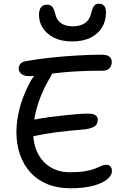

<svg xmlns="http://www.w3.org/2000/svg" viewBox="-20 -1002 666 1029"><path d="M356 7Q287 7 233 -15.5Q179 -38 142.5 -78.5Q106 -119 87 -174Q68 -229 68 -293Q68 -339 77.5 -387Q87 -435 103.5 -479Q120 -523 140 -560Q158 -592 179 -615Q200 -638 227 -638Q241 -638 250 -633.5Q259 -629 260 -618.5Q261 -608 251 -590Q226 -550 205 -501.5Q184 -453 171.5 -400.5Q159 -348 158 -294Q158 -230 182 -181.5Q206 -133 250.5 -106Q295 -79 353 -79Q405 -79 438.5 -85Q472 -91 492 -99.5Q512 -108 525 -113.5Q538 -119 548 -119Q565 -119 572.5 -109.5Q580 -100 580 -85Q580 -63 555.5 -42Q531 -21 481.5 -7Q432 7 356 7ZM164 -273Q143 -268 130.5 -273.5Q118 -279 112.5 -290.5Q107 -302 107 -314Q107 -331 124.5 -344.5Q142 -358 174 -363Q206 -369 242.5 -374Q279 -379 316.5 -383Q354 -387 388.5 -390Q423 -393 450 -393Q481 -393 492.5 -384Q504 -375 504 -360Q504 -333 481 -321.5Q458 -310 426 -308Q391 -305 354.5 -301.5Q318 -298 283.5 -293.5Q249 -289 218.5 -283.5Q188 -278 164 -273ZM137 -594Q109 -594 94.5 -606Q80 -618 80 -635Q80 -646 87 -657Q94 -668 112 -673Q176 -685 251.5 -693Q327 -701 399.5 -705Q472 -709 526 -709Q553 -709 566 -698.5Q579 -688 579 -670Q579 -650 567 -636.5Q555 -623 528 -623Q441 -623 378.5 -619Q316 -615 271.5 -609Q227 -603 194.5 -598.5Q162 -594 137 -594ZM366 -780Q309 -780 269.5 -800Q230 -820 209.5 -852Q189 -884 189 -920Q189 -951 200.5 -964Q212 -977 233 -977Q250 -977 260 -966Q270 -955 277 -924Q285 -892 309 -876.5Q333 -861 369 -861Q407 -861 432 -876Q457 -891 467 -925Q475 -959 484 -970.5Q493 -982 510 -982Q529 -982 538.5 -970.5Q548 -959 548 -934Q548 -892 528 -857Q508 -822 467.5 -801Q427 -780 366 -780Z"/></svg>

Font: Shantell Sans
Style: Regular
Weight: 400
Designer: Stephen Nixon, Anya Danilova, Shantell Martin
Foundry: Arrow Type
Version: Version 1.008;[ac192a2d6]